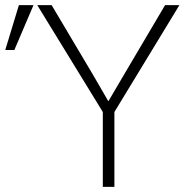

<svg xmlns="http://www.w3.org/2000/svg" viewBox="-38 -724 715 744"><path d="M106.4 -704.1H162.1L316.4 -444.3Q325.2 -429.7 347.7 -390.6Q370.1 -351.6 380.9 -333H382.8Q408.2 -376 448.2 -444.3L601.6 -704.1H657.2L405.3 -290V0H360.4V-290ZM-17.6 -530.3 35.2 -704.1H91.8L17.6 -530.3Z"/></svg>

Font: Gothic A1 ExtraLight
Style: Regular
Weight: 275
Designer: HanYang I&C Co.,Ltd.
Foundry: HanYang I&C Co.,Ltd.
Version: Version 2.50